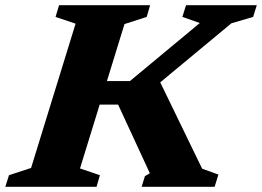

<svg xmlns="http://www.w3.org/2000/svg" viewBox="-48 -718 1006 738"><path d="M729 -69.5 791.5 -47 777 0H496.5L509 -41L528 -52L406 -316H272.5L298.5 -406.5H451.5L720 -629.5L653 -653L667 -698H939L925 -653L841.5 -628.5L521.5 -363L549 -440.5ZM242.5 -627 165.5 -653 179 -698H529L516 -653L430.5 -625.5L259.5 -70.5L336 -44.5L323 0H-27.5L-13.5 -44.5L71.5 -72.5Z"/></svg>

Font: Newsreader 9pt
Style: Bold Italic
Weight: 700
Italic angle: -17°
Designer: Hugues Gentile
Foundry: Production Type
Version: Version 1.003